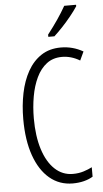

<svg xmlns="http://www.w3.org/2000/svg" viewBox="-63 -986 556 1034"><g transform="rotate(-5 215.5 -468.5)"><path d="M289 -674Q240 -674 206 -648Q172 -622 150.5 -577Q129 -532 119 -475Q109 -418 109 -357Q109 -261 131.5 -190Q154 -119 195.5 -80Q237 -41 293 -41Q325 -41 351.5 -49.5Q378 -58 397 -68V-17Q376 -4 348 3Q320 10 288 10Q216 10 163 -34.5Q110 -79 81 -161.5Q52 -244 52 -358Q52 -432 65.5 -498Q79 -564 107.5 -615Q136 -666 180.5 -695.5Q225 -725 287 -725Q351 -725 407 -693L385 -646Q362 -660 337.5 -667Q313 -674 289 -674ZM389 -939Q374 -916 351 -887.5Q328 -859 303 -832.5Q278 -806 258 -788H225V-800Q256 -840 280 -875Q304 -910 325 -947H389Z"/></g></svg>

Font: Noto Sans Telugu ExtraCondensed Light
Style: Regular
Weight: 300
Width: 2
Designer: Jelle Bosma - Monotype Design Team
Foundry: Monotype Imaging Inc.
Version: Version 2.005; ttfautohint (v1.8.4.7-5d5b)